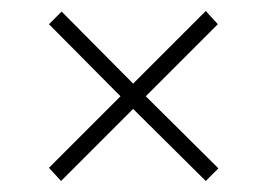

<svg xmlns="http://www.w3.org/2000/svg" viewBox="-20 -446 485 349"><path d="M377 -140 354 -117 222 -248 91 -117 69 -141 199 -271 69 -402 92 -425 222 -294 354 -426 376 -402 245 -271Z"/></svg>

Font: Raleway Thin ExtraLight
Style: Regular
Weight: 250
Version: Version 4.026